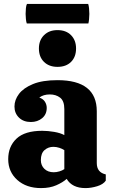

<svg xmlns="http://www.w3.org/2000/svg" viewBox="-20 -955 577 982"><path d="M190 7Q115 7 68.5 -34.5Q22 -76 22 -141Q22 -206 64.5 -246Q107 -286 196 -286Q225 -286 257 -280.5Q289 -275 309 -264V-397Q309 -439 287.5 -455.5Q266 -472 235 -472Q202 -472 181 -456Q201 -449 210 -434.5Q219 -420 219 -403Q219 -370 195.5 -350.5Q172 -331 138 -331Q100 -331 77 -353.5Q54 -376 54 -410Q54 -444 77 -474.5Q100 -505 148.5 -525Q197 -545 274 -545Q475 -545 475 -386V-121Q475 -73 521 -63V-31Q508 -12 477 -2.5Q446 7 417 7Q349 7 321 -40Q301 -22 268 -7.5Q235 7 190 7ZM255 -74Q269 -74 284 -78.5Q299 -83 309 -90V-187Q299 -194 283.5 -199Q268 -204 253 -204Q227 -204 208 -187.5Q189 -171 189 -136Q189 -109 207 -91.5Q225 -74 255 -74ZM274 -613Q231 -613 205 -638.5Q179 -664 179 -707Q179 -749 205 -775Q231 -801 274 -801Q318 -801 343.5 -775Q369 -749 369 -707Q369 -664 343.5 -638.5Q318 -613 274 -613ZM117 -835Q114 -843 112.5 -857.5Q111 -872 111 -884Q111 -898 112.5 -913Q114 -928 118 -935H431Q434 -927 435.5 -912Q437 -897 437 -884Q437 -871 435.5 -856.5Q434 -842 432 -835Z"/></svg>

Font: Calistoga
Style: Regular
Weight: 400
Designer: Yvonne Schuttler, Eben Sorkin
Foundry: www.sorkintype.com
Version: Version 1.010; ttfautohint (v1.8.4.7-5d5b)